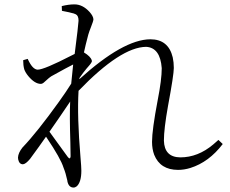

<svg xmlns="http://www.w3.org/2000/svg" viewBox="-20 -802 1040 870"><path d="M287.1 -90.8Q297.9 -77.1 299.8 -92.8Q299.8 -94.7 299.8 -95.7Q299.8 -112.3 298.8 -157.2Q294.9 -277.3 297.9 -341.8Q248 -267.6 204.1 -205.1Q279.3 -100.6 287.1 -90.8ZM969.7 -168 989.3 -149.4Q926.8 -67.4 842.8 -41Q814.5 -32.2 787.1 -32.2Q706.1 -32.2 678.7 -100.6Q668.9 -127 668.9 -159.2Q668.9 -212.9 694.3 -346.7Q712.9 -441.4 712.9 -493.2Q706.1 -585.9 642.6 -589.8Q527.3 -588.9 335.9 -390.6Q329.1 -273.4 344.7 -89.8Q348.6 -44.9 348.6 -28.3Q348.6 22.5 328.1 42Q320.3 47.9 313.5 47.9Q291 47.9 285.2 18.6Q285.2 17.6 285.2 16.6Q278.3 -16.6 267.6 -43Q254.9 -84 192.4 -176.8Q190.4 -179.7 188.5 -182.6Q176.8 -167 155.3 -135.7Q127 -97.7 116.2 -82Q96.7 -58.6 84 -57.6Q67.4 -57.6 62.5 -79.1Q61.5 -84 61.5 -87.9Q62.5 -109.4 82 -133.8Q147.5 -202.1 247.1 -340.8Q279.3 -385.7 302.7 -422.9Q306.6 -462.9 311.5 -509.8Q291 -500 211.9 -456.1Q206.1 -453.1 182.6 -431.6Q172.9 -421.9 165 -421.9Q137.7 -421.9 108.4 -457Q94.7 -473.6 89.8 -488.3Q85 -505.9 85 -529.3L105.5 -535.2Q127 -487.3 150.4 -486.3Q179.7 -486.3 304.7 -550.8Q312.5 -554.7 318.4 -557.6Q335 -687.5 335.9 -708Q335.9 -731.4 323.2 -737.3Q318.4 -739.3 313.5 -741.2Q282.2 -749 260.7 -752.9L259.8 -774.4Q291 -782.2 317.4 -782.2Q354.5 -782.2 385.7 -748Q402.3 -729.5 403.3 -714.8Q403.3 -707 391.6 -677.7Q384.8 -661.1 379.9 -644.5Q367.2 -596.7 360.4 -564.5Q390.6 -545.9 395.5 -529.3Q396.5 -526.4 396.5 -525.4Q396.5 -518.6 378.9 -499Q375 -494.1 372.1 -491.2Q356.4 -472.7 339.8 -448.2V-443.4Q538.1 -623 661.1 -624Q743.2 -624 762.7 -542Q767.6 -519.5 767.6 -494.1Q767.6 -462.9 741.2 -321.3Q722.7 -217.8 722.7 -165Q724.6 -89.8 796.9 -88.9Q877 -88.9 946.3 -147.5Q958 -157.2 969.7 -168Z"/></svg>

Font: GenYoMin JP Light
Style: Regular
Weight: 300
Version: Version 1.001;PS 1;hotconv 16.6.51;makeotf.lib2.5.65220 DEVE